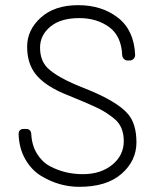

<svg xmlns="http://www.w3.org/2000/svg" viewBox="-20 -722 597 743"><path d="M503 -509Q503 -501 497 -494.5Q491 -488 483 -488H473Q466 -488 460 -493.5Q454 -499 453 -507Q450 -583 402 -617.5Q354 -652 287 -652Q215 -652 175 -619Q135 -586 135 -537.5Q135 -489 163 -460Q202 -421 308 -380Q434 -330 476 -280Q508 -242 508 -171Q508 -100 450.5 -49.5Q393 1 287 1Q208 1 138 -42Q101 -65 77.5 -106.5Q54 -148 52 -202Q52 -223 72 -223H81Q99 -223 101 -204Q103 -160 123 -127.5Q143 -95 173 -79Q231 -48 300.5 -48Q370 -48 414.5 -84.5Q459 -121 459 -176Q459 -232 423 -262Q394 -286 360 -303Q316 -324 222 -362Q150 -394 117.5 -435.5Q85 -477 85 -541.5Q85 -606 138 -654Q191 -702 282.5 -702Q374 -702 436.5 -653.5Q499 -605 503 -509Z"/></svg>

Font: Text Me One
Style: Regular
Weight: 400
Designer: Julia Petretta
Foundry: Julia Petretta
Version: Version 1.003